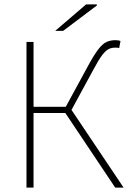

<svg xmlns="http://www.w3.org/2000/svg" viewBox="-20 -850 590 870"><path d="M100 0V-660H132V-366H278L376 -546Q405 -600 425 -626Q445 -652 463 -660Q481 -668 504 -668Q510 -668 516 -667Q522 -666 526 -664L520 -632Q514 -634 509.5 -634Q505 -634 500 -634Q486 -634 473 -628Q460 -622 444 -601.5Q428 -581 404 -536L304 -352L540 0H502L276 -338H132V0ZM230 -710 370 -830H418L420 -826L266 -710Z"/></svg>

Font: SourceSans3VF
Style: Regular
Weight: 200
Designer: Paul D. Hunt
Foundry: Adobe
Version: Version 3.052;hotconv 1.1.0;makeotfexe 2.6.0